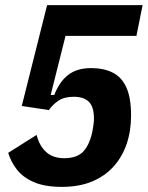

<svg xmlns="http://www.w3.org/2000/svg" viewBox="-20 -718 580 750"><path d="M537 -698 513 -578H236L178 -347H192Q212 -399 246.5 -425.5Q281 -452 336 -452Q386 -452 421 -434Q456 -416 474 -375.5Q492 -335 492 -267Q492 -207 475 -156.5Q458 -106 424 -68Q390 -30 339.5 -9Q289 12 222 12Q155 12 112.5 -6.5Q70 -25 46.5 -55Q23 -85 12 -121L123 -191Q134 -148 160.5 -124Q187 -100 231 -100Q283 -100 307.5 -128.5Q332 -157 342 -210Q344 -224 345.5 -233.5Q347 -243 347 -255Q347 -301 327 -320.5Q307 -340 268 -340Q231 -340 208 -324.5Q185 -309 171 -288L65 -304L164 -698Z"/></svg>

Font: IBM Plex Sans Condensed
Style: Bold Italic
Weight: 700
Width: 3
Italic angle: -11.31°
Designer: Mike Abbink, Paul van der Laan, Pieter van Rosmalen
Foundry: Bold Monday
Version: Version 3.201